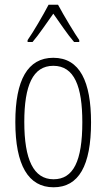

<svg xmlns="http://www.w3.org/2000/svg" viewBox="-20 -784 452 814"><path d="M226 -764H186C163 -720 121 -648 97 -614V-606H118C145 -637 180 -690 206 -726C234 -687 266 -638 294 -606H316V-614C299 -638 251 -717 226 -764ZM366 -265C366 -437 319 -539 206 -539C97 -539 45 -444 45 -267C45 -84 100 10 207 10C314 10 366 -82 366 -265ZM83 -267C83 -421 119 -505 206 -505C296 -505 329 -416 329 -266C329 -101 291 -24 207 -24C122 -24 83 -108 83 -267Z"/></svg>

Font: Noto Sans Devanagari UI ExtraCondensed ExtraLight
Style: Regular
Weight: 200
Width: 2
Designer: Jelle Bosma - Monotype Design Team
Foundry: Monotype Imaging Inc.
Version: Version 2.004